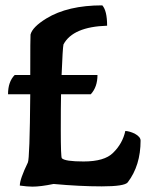

<svg xmlns="http://www.w3.org/2000/svg" viewBox="-20 -689 570 717"><path d="M208 -337Q207 -291 207 -204Q207 -102 211 -98Q223 -86 292 -86Q370 -86 402 -118Q438 -153 448 -200Q464 -199 483 -190Q505 -178 505 -164Q505 -71 457 -8Q445 7 360 7Q278 7 180 -2Q132 8 101 8Q83 8 54 4Q54 -20 84 -82Q91 -96 93 -337H10Q10 -384 35 -409H93Q93 -554 94 -560Q101 -588 153 -620Q233 -669 362 -669Q380 -649 380 -593Q252 -589 217 -523Q214 -509 210 -409H344Q344 -364 319 -337Z"/></svg>

Font: Bubblegum Sans
Style: Regular
Weight: 400
Designer: Angel Koziupa and Alejandro Paul
Foundry: Angel Koziupa and Alejandro Paul
Version: Version 1.001